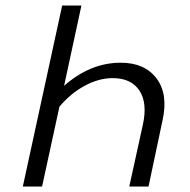

<svg xmlns="http://www.w3.org/2000/svg" viewBox="-20 -678 689 698"><path d="M419 -450Q506 -450 549 -393Q592 -336 571 -241L520 0H450L499 -223Q517 -303 487 -348.5Q457 -394 390 -394Q339 -394 287.5 -366Q236 -338 196 -290L133 0H63L206 -658H276L213 -366Q308 -450 419 -450Z"/></svg>

Font: EauTest
Style: Italic
Weight: 400
Italic angle: -12°
Designer: Christian Thalmann (Catharsis Fonts)
Version: Version 0.001;PS 000.001;hotconv 1.0.88;makeotf.lib2.5.64775